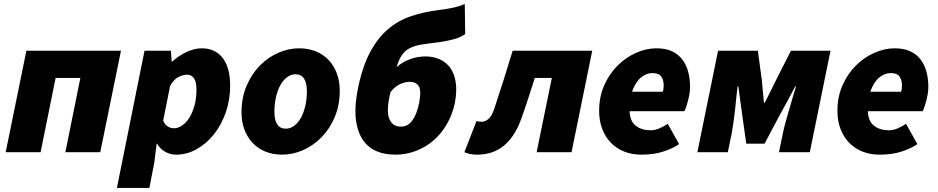

<svg xmlns="http://www.w3.org/2000/svg" viewBox="-20 -750 4622 946"><path d="M8 0 110 -500H576L474 0H302L376 -366H254L180 0Z M752 -42 740 52 716 176H556L692 -500H822L826 -446H828Q861 -476 899.5 -494Q938 -512 974 -512Q1040 -512 1077 -464.5Q1114 -417 1114 -328Q1114 -257 1092 -195Q1070 -133 1033 -87Q996 -41 948 -14.5Q900 12 848 12Q819 12 794 -2Q769 -16 754 -42ZM902 -382Q882 -382 859 -370.5Q836 -359 818 -326L784 -156Q792 -136 806.5 -127Q821 -118 836 -118Q858 -118 878 -132Q898 -146 913.5 -171Q929 -196 938.5 -231Q948 -266 948 -308Q948 -347 935.5 -364.5Q923 -382 902 -382Z M1370 12Q1325 12 1288 -3Q1251 -18 1225 -45.5Q1199 -73 1184.5 -111Q1170 -149 1170 -196Q1170 -269 1195 -327.5Q1220 -386 1260.5 -427Q1301 -468 1351.5 -490Q1402 -512 1454 -512Q1499 -512 1536 -497Q1573 -482 1599 -454.5Q1625 -427 1639.5 -388.5Q1654 -350 1654 -304Q1654 -231 1629 -172.5Q1604 -114 1563.5 -73Q1523 -32 1472.5 -10Q1422 12 1370 12ZM1388 -116Q1410 -116 1429 -130Q1448 -144 1462 -168.5Q1476 -193 1484 -227Q1492 -261 1492 -302Q1492 -340 1478.5 -362Q1465 -384 1436 -384Q1414 -384 1395 -370Q1376 -356 1362 -331.5Q1348 -307 1340 -272.5Q1332 -238 1332 -198Q1332 -160 1345.5 -138Q1359 -116 1388 -116Z M1929 12Q1807 12 1759.5 -74.5Q1712 -161 1744 -316Q1766 -423 1803.5 -493Q1841 -563 1891.5 -606Q1942 -649 2004.5 -670Q2067 -691 2138 -700Q2186 -706 2215 -712.5Q2244 -719 2270 -730L2272 -582Q2248 -565 2213 -556Q2178 -547 2142 -542Q2091 -536 2057 -530.5Q2023 -525 1999.5 -513Q1976 -501 1960.5 -479Q1945 -457 1934 -419Q1963 -445 2000.5 -458.5Q2038 -472 2077 -472Q2114 -472 2146 -458Q2178 -444 2198.5 -415.5Q2219 -387 2225.5 -343.5Q2232 -300 2221 -242Q2209 -185 2181.5 -138Q2154 -91 2116 -58Q2078 -25 2029.5 -6.5Q1981 12 1929 12ZM1955 -126Q1990 -126 2012 -157Q2034 -188 2045 -242Q2057 -305 2043 -326Q2029 -347 1999 -347Q1977 -347 1951.5 -335.5Q1926 -324 1904 -296L1899 -274Q1883 -196 1899.5 -161Q1916 -126 1955 -126Z M2331 12Q2296 12 2268 0L2328 -154Q2333 -152 2339 -151Q2345 -150 2353 -150Q2371 -150 2387 -164Q2403 -178 2415 -213Q2439 -285 2461.5 -356.5Q2484 -428 2506 -500H2898L2796 0H2624L2699 -366H2615Q2599 -316 2582.5 -265Q2566 -214 2548 -164Q2518 -79 2464 -33.5Q2410 12 2331 12Z M2932 -204Q2932 -273 2957 -329.5Q2982 -386 3022.5 -426.5Q3063 -467 3113.5 -489.5Q3164 -512 3214 -512Q3260 -512 3291.5 -497Q3323 -482 3342.5 -456Q3362 -430 3371 -395.5Q3380 -361 3380 -322Q3380 -303 3376.5 -284Q3373 -265 3368.5 -248.5Q3364 -232 3359.5 -219.5Q3355 -207 3352 -202H3082Q3084 -152 3113 -130Q3142 -108 3186 -108Q3207 -108 3230 -118Q3253 -128 3270 -140L3326 -40Q3296 -19 3249 -3.5Q3202 12 3140 12Q3094 12 3056 -3Q3018 -18 2990.5 -46Q2963 -74 2947.5 -114Q2932 -154 2932 -204ZM3094 -298H3246Q3248 -304 3249 -312.5Q3250 -321 3250 -330Q3250 -356 3238 -373Q3226 -390 3194 -390Q3165 -390 3138 -368Q3111 -346 3094 -298Z M3416 0 3518 -500H3714L3734 -352Q3737 -322 3739 -296Q3741 -270 3744 -244H3748Q3761 -270 3774.5 -296Q3788 -322 3802 -352L3877 -500H4072L3970 0H3818L3837 -92Q3841 -113 3849.5 -144Q3858 -175 3867.5 -207.5Q3877 -240 3886 -271Q3895 -302 3902 -324H3898Q3880 -289 3858 -249Q3836 -209 3818 -176L3747 -42H3657L3638 -176Q3634 -209 3628 -250Q3622 -291 3618 -324H3614Q3611 -302 3608 -271Q3605 -240 3601.5 -207.5Q3598 -175 3593.5 -144Q3589 -113 3585 -92L3566 0Z M4106 -204Q4106 -273 4131 -329.5Q4156 -386 4196.5 -426.5Q4237 -467 4287.5 -489.5Q4338 -512 4388 -512Q4434 -512 4465.5 -497Q4497 -482 4516.5 -456Q4536 -430 4545 -395.5Q4554 -361 4554 -322Q4554 -303 4550.5 -284Q4547 -265 4542.5 -248.5Q4538 -232 4533.5 -219.5Q4529 -207 4526 -202H4256Q4258 -152 4287 -130Q4316 -108 4360 -108Q4381 -108 4404 -118Q4427 -128 4444 -140L4500 -40Q4470 -19 4423 -3.5Q4376 12 4314 12Q4268 12 4230 -3Q4192 -18 4164.5 -46Q4137 -74 4121.5 -114Q4106 -154 4106 -204ZM4268 -298H4420Q4422 -304 4423 -312.5Q4424 -321 4424 -330Q4424 -356 4412 -373Q4400 -390 4368 -390Q4339 -390 4312 -368Q4285 -346 4268 -298Z"/></svg>

Font: mr_Source Sans Pro
Style: Italic
Weight: 900
Italic angle: -11°
Designer: Paul D. Hunt
Foundry: Adobe Systems Incorporated
Version: Version 1.076;July 10, 2024;FontCreator 11.5.0.2430 64-bit